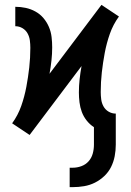

<svg xmlns="http://www.w3.org/2000/svg" viewBox="-20 -548 540 791"><path d="M267 223V143H279Q298 143 315.5 136.5Q333 130 345 116.5Q357 103 362 85Q367 67 367 48V-24Q350 -35 337 -51.5Q324 -68 317 -87Q310 -106 307.5 -126.5Q305 -147 305 -167Q305 -194 308 -221.5Q311 -249 316 -276L102 8L30 -40Q54 -73 67.5 -111.5Q81 -150 88.5 -190Q96 -230 100.5 -270Q105 -310 105 -351Q105 -366 103 -381.5Q101 -397 93.5 -410.5Q86 -424 72.5 -432Q59 -440 43 -440V-520Q65 -520 86 -515.5Q107 -511 126 -500.5Q145 -490 159 -473.5Q173 -457 181.5 -437Q190 -417 192.5 -395.5Q195 -374 195 -353Q195 -326 192 -298.5Q189 -271 184 -244L398 -528L470 -480Q446 -447 432.5 -408.5Q419 -370 411.5 -330Q404 -290 399.5 -250Q395 -210 395 -169Q395 -154 397 -138.5Q399 -123 406.5 -109.5Q414 -96 427.5 -88Q441 -80 457 -80V48Q457 72 452.5 95.5Q448 119 437.5 140Q427 161 409.5 177.5Q392 194 371 204.5Q350 215 326.5 219Q303 223 279 223Z"/></svg>

Font: Iosevka SS10 Medium
Style: Regular
Weight: 500
Monospace: yes
Designer: Belleve Invis
Foundry: Belleve Invis
Version: Version 28.0.6; ttfautohint (v1.8.4)